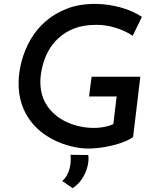

<svg xmlns="http://www.w3.org/2000/svg" viewBox="-20 -748 802 981"><path d="M660 -48Q639 -32 600.5 -18.5Q562 -5 516.5 3Q471 11 430 11Q398 11 359 3Q320 -5 280 -21.5Q240 -38 203 -64.5Q166 -91 137 -128.5Q108 -166 91 -216Q74 -266 75 -329Q76 -381 91 -437Q106 -493 136 -545.5Q166 -598 213 -639Q260 -680 324 -704.5Q388 -729 472 -728Q533 -727 594.5 -710.5Q656 -694 705 -662L658 -565Q620 -591 569 -606.5Q518 -622 470 -621Q406 -621 359 -602.5Q312 -584 279 -553.5Q246 -523 226 -485.5Q206 -448 196.5 -408Q187 -368 186 -332Q186 -281 202 -243Q218 -205 245.5 -177Q273 -149 306.5 -131.5Q340 -114 375.5 -105Q411 -96 442 -95Q473 -93 504.5 -98Q536 -103 559 -114L576 -255H435L448 -356H697ZM351 213 298 177Q323 156 334 118.5Q345 81 340 43L431 44Q435 72 426.5 104.5Q418 137 399 166Q380 195 351 213Z"/></svg>

Font: Josefin Sans Thin Medium
Style: Italic
Weight: 500
Italic angle: -7°
Version: Version 2.000